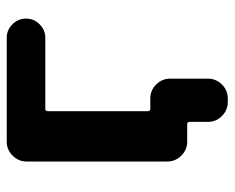

<svg xmlns="http://www.w3.org/2000/svg" viewBox="-82 -504 684 559"><g transform="rotate(-90 259.5 -224.0)"><path d="M215.8 -134.8Q215.8 -127.9 222.7 -127.9H252.9Q276.4 -127.9 293.5 -110.8Q310.5 -93.8 310.5 -70.3V40Q310.5 63.5 293.5 80.6Q276.4 97.7 252.9 97.7H242.2Q218.8 97.7 201.7 80.6Q184.6 63.5 184.6 40V-13.7Q184.6 -20.5 177.7 -20.5H164.1H127Q103.5 -20.5 86.4 -37.6Q69.3 -54.7 69.3 -78.1V-488.3Q69.3 -511.7 86.4 -528.8Q103.5 -545.9 127 -545.9H429.7Q452.1 -545.9 468.8 -529.3Q485.4 -512.7 485.4 -489.7Q485.4 -466.8 468.8 -450.2Q452.1 -433.6 429.7 -433.6H222.7Q215.8 -433.6 215.8 -425.8Z"/></g></svg>

Font: Gen Jyuu Gothic P Bold
Style: Bold
Weight: 700
Designer: [Source Han Sans]
Ryoko NISHIZUKA  (kana & ideographs); Paul D. Hunt (Latin, Greek & Cyrillic); Wenlong ZHANG  (bopomofo
Version: Version 1.002.20150607